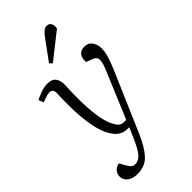

<svg xmlns="http://www.w3.org/2000/svg" viewBox="-303 -831 1127 1127"><g transform="rotate(-45 260.5 -267.5)"><path d="M281 73Q250 144 212.5 186.5Q175 229 109 229Q70 229 47 211Q24 193 24 165Q24 144 37 128Q50 112 76 107L91 135Q106 161 115.5 170Q125 179 141 179Q168 179 190.5 154Q213 129 242 62L269 0H254Q226 0 203 -14Q180 -28 160 -61Q133 -106 120.5 -181Q108 -256 108 -350Q108 -370 108.5 -396.5Q109 -423 110 -440Q111 -476 83 -476Q68 -476 50 -470Q32 -464 17 -458L5 -489Q22 -499 52.5 -510Q83 -521 111 -521Q148 -521 163.5 -499Q179 -477 178 -441Q177 -423 176 -400.5Q175 -378 175 -355Q174 -261 183 -195Q192 -129 211 -91Q227 -60 239 -51.5Q251 -43 270 -43H287L411 -339Q428 -379 427 -402.5Q426 -426 397 -436L361 -449Q357 -480 371 -500.5Q385 -521 416 -521Q449 -521 465.5 -497.5Q482 -474 482 -442Q482 -418 475.5 -392.5Q469 -367 453.5 -328Q438 -289 410 -226ZM297 -729Q323 -764 347 -764Q365 -764 374 -749.5Q383 -735 379 -710L217 -582L201 -598Z"/></g></svg>

Font: Literata 36pt Light
Style: Italic
Weight: 300
Italic angle: -2°
Designer: Latin by Veronika Burian and Jose Scaglione. Greek by Irene Vlachou. Cyrillic by Vera Evstafieva
Foundry: TypeTogether
Version: Version 3.002